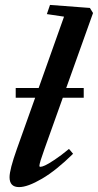

<svg xmlns="http://www.w3.org/2000/svg" viewBox="-20 -745 396 776"><path d="M57.1 11.2Q18.6 11.2 18.6 -28.8Q18.6 -59.6 48.3 -143.1L122.1 -350.1H43.5V-389.2H136.2L238.8 -677.7L169.4 -688L182.1 -725.1L343.3 -712.9L356 -692.4L247.6 -389.2H318.4V-350.1H233.9L160.2 -144Q139.2 -85.9 139.2 -74.7Q139.2 -70.8 143.6 -70.8Q149.4 -70.8 162.1 -76.4Q174.8 -82 200.9 -99.4Q227.1 -116.7 258.8 -143.1L275.4 -123.5Q207.5 -56.6 149.7 -22.7Q91.8 11.2 57.1 11.2Z"/></svg>

Font: Elstob 10pt
Style: Bold Italic
Weight: 700
Italic angle: -20°
Designer: Peter S. Baker
Version: Version 1.015